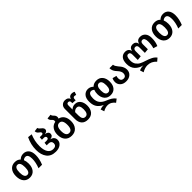

<svg xmlns="http://www.w3.org/2000/svg" viewBox="493 -2734 4931 4931"><g transform="rotate(-45 2958.5 -268.5)"><path d="M589 -544Q683 -544 738 -478.5Q793 -413 793 -288Q793 -150 731 0H603Q663 -155 663 -286Q663 -447 570 -447Q523 -447 484 -411Q510 -348 510 -265Q510 -136 448.5 -60.5Q387 15 279 15Q171 15 109.5 -59Q48 -133 48 -265Q48 -393 110 -468.5Q172 -544 280 -544Q379 -544 438 -482Q500 -544 589 -544ZM378 -265Q378 -447 280 -447Q180 -447 180 -265Q180 -82 279 -82Q378 -82 378 -265Z M1222 16Q1054 16 971.5 -91.5Q889 -199 889 -377Q889 -573 978 -754L1095 -741Q1058 -648 1040 -565.5Q1022 -483 1022 -379Q1022 -239 1074 -159Q1126 -79 1222 -79Q1279 -79 1307 -105.5Q1335 -132 1335 -176Q1335 -219 1308 -243.5Q1281 -268 1232 -268H1167L1175 -354H1252Q1319 -354 1319 -404Q1319 -428 1301.5 -442Q1284 -456 1254 -456H1182L1189 -542H1260Q1310 -542 1310 -580Q1310 -599 1293.5 -615.5Q1277 -632 1257.5 -644Q1238 -656 1221.5 -681.5Q1205 -707 1205 -741L1311 -756Q1316 -733 1336 -711Q1356 -689 1377.5 -674Q1399 -659 1416.5 -635.5Q1434 -612 1434 -587Q1434 -552 1411.5 -532.5Q1389 -513 1338 -502Q1392 -498 1421 -473Q1450 -448 1450 -407Q1450 -325 1340 -311Q1401 -300 1434 -262.5Q1467 -225 1467 -170Q1467 -88 1400 -36Q1333 16 1222 16Z M1868 -538Q1955 -519 2003 -448Q2051 -377 2051 -265Q2051 -137 1984.5 -61Q1918 15 1802 15Q1685 15 1619 -59.5Q1553 -134 1553 -265Q1553 -376 1605.5 -450Q1658 -524 1752 -540Q1756 -552 1756 -576Q1756 -596 1742.5 -614Q1729 -632 1713 -644.5Q1697 -657 1683.5 -682.5Q1670 -708 1670 -741L1793 -754Q1794 -731 1807.5 -710Q1821 -689 1837 -675.5Q1853 -662 1866 -638.5Q1879 -615 1879 -587Q1879 -564 1868 -538ZM1916 -265Q1916 -449 1803 -449Q1688 -449 1688 -265Q1688 -82 1802 -82Q1916 -82 1916 -265Z M2427 -506Q2522 -506 2575 -435Q2628 -364 2628 -252Q2628 -128 2566 -56Q2504 16 2389 16Q2276 16 2217 -49.5Q2158 -115 2158 -229V-596Q2158 -671 2202.5 -714Q2247 -757 2315 -757Q2421 -757 2449 -671Q2470 -757 2559 -757Q2610 -757 2648 -733L2618 -647Q2589 -660 2564 -660Q2512 -660 2512 -594V-560L2398 -568V-604Q2398 -633 2382.5 -648Q2367 -663 2342 -663Q2286 -663 2286 -595V-448Q2344 -506 2427 -506ZM2389 -81Q2494 -81 2494 -252Q2494 -410 2398 -410Q2333 -410 2286 -353V-233Q2286 -81 2389 -81Z M3016 -276Q3016 -354 3040 -411Q3002 -448 2957 -448Q2860 -448 2860 -278Q2860 -167 2912 -102.5Q2964 -38 3055 -2Q3139 32 3193 65Q3247 98 3287 153L3200 220Q3169 173 3116.5 141Q3064 109 3002 109Q2916 109 2831 159L2798 60Q2861 35 2938 35Q2892 14 2859 -9.5Q2826 -33 2794.5 -70.5Q2763 -108 2746.5 -163Q2730 -218 2730 -289Q2730 -414 2788.5 -479Q2847 -544 2935 -544Q3018 -544 3083 -481Q3143 -544 3243 -544Q3351 -544 3411 -471Q3471 -398 3471 -277Q3471 -157 3411 -86.5Q3351 -16 3244 -16Q3137 -16 3076.5 -88Q3016 -160 3016 -276ZM3243 -449Q3146 -449 3146 -277Q3146 -111 3244 -111Q3341 -111 3341 -277Q3341 -449 3243 -449Z M3835 -529Q3836 -499 3854 -467.5Q3872 -436 3896.5 -407Q3921 -378 3945 -347Q3969 -316 3986 -274Q4003 -232 4003 -185Q4003 -94 3940 -39Q3877 16 3777 16Q3673 16 3614 -40.5Q3555 -97 3555 -181Q3555 -241 3583 -292L3694 -263Q3682 -227 3682 -182Q3682 -136 3707 -108.5Q3732 -81 3777 -81Q3824 -81 3847 -109.5Q3870 -138 3870 -184Q3870 -221 3853 -255Q3836 -289 3812 -316Q3788 -343 3764.5 -371.5Q3741 -400 3724 -440.5Q3707 -481 3707 -529Z M4832 -544Q4918 -544 4972.5 -483.5Q5027 -423 5027 -309Q5027 -163 4979 -61L4867 -94Q4897 -187 4897 -304Q4897 -447 4817 -447Q4786 -447 4767.5 -425Q4749 -403 4749 -359V-176L4629 -164V-359Q4629 -447 4561 -447Q4492 -447 4492 -359V-178L4372 -164V-359Q4372 -447 4304 -447Q4224 -447 4224 -289Q4224 -243 4234.5 -205.5Q4245 -168 4267 -140Q4289 -112 4311.5 -92Q4334 -72 4369 -55.5Q4404 -39 4429 -29.5Q4454 -20 4493 -8Q4589 22 4659.5 57.5Q4730 93 4773 151L4692 220Q4593 106 4449 106Q4355 106 4254 166L4222 67Q4289 35 4374 35Q4251 7 4172.5 -74.5Q4094 -156 4094 -295Q4094 -420 4146.5 -482Q4199 -544 4286 -544Q4403 -544 4431 -432Q4452 -544 4560 -544Q4667 -544 4691 -432Q4714 -544 4832 -544Z M5665 -544Q5759 -544 5814 -478.5Q5869 -413 5869 -288Q5869 -150 5807 0H5679Q5739 -155 5739 -286Q5739 -447 5646 -447Q5599 -447 5560 -411Q5586 -348 5586 -265Q5586 -136 5524.5 -60.5Q5463 15 5355 15Q5247 15 5185.5 -59Q5124 -133 5124 -265Q5124 -393 5186 -468.5Q5248 -544 5356 -544Q5455 -544 5514 -482Q5576 -544 5665 -544ZM5454 -265Q5454 -447 5356 -447Q5256 -447 5256 -265Q5256 -82 5355 -82Q5454 -82 5454 -265Z"/></g></svg>

Font: FiraGO Medium
Style: Regular
Weight: 500
Designer: bBox Type
Foundry: bBox Type GmbH
Version: Version 1.001;PS 001.001;hotconv 1.0.88;makeotf.lib2.5.64775